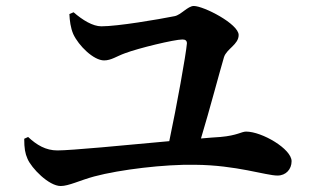

<svg xmlns="http://www.w3.org/2000/svg" viewBox="-20 -687 1040 642"><path d="M212 -640C213 -618 216 -594 225 -573C243 -534 293 -485 328 -485C352 -485 370 -499 398 -509C443 -526 563 -555 590 -555C600 -555 605 -551 605 -542C602 -505 571 -333 546 -215C395 -201 217 -184 172 -184C133 -184 103 -202 74 -229L61 -223C61 -191 64 -174 72 -156C85 -125 143 -65 183 -65C210 -65 247 -84 295 -97C381 -120 531 -138 632 -136C770 -135 869 -100 908 -100C936 -100 955 -121 955 -148C955 -189 856 -247 803 -247C787 -247 774 -234 717 -229C698 -228 676 -226 652 -224C681 -320 715 -449 729 -496C738 -524 778 -538 778 -570C778 -607 661 -667 628 -667C608 -667 585 -637 564 -633C509 -622 374 -599 319 -599C290 -599 256 -620 226 -646Z"/></svg>

Font: Noto Serif CJK JP
Style: Bold
Weight: 700
Designer: Ryoko NISHIZUKA 西塚涼子 (kana & ideographs); Frank Grießhammer (Latin, Greek & Cyrillic); Wenlong ZHANG 张文龙 (bopomofo); San
Foundry: Adobe Systems Incorporated
Version: Version 1.000;PS 1;hotconv 16.6.53;makeotf.lib2.5.65590